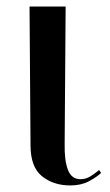

<svg xmlns="http://www.w3.org/2000/svg" viewBox="-20 -556 334 585"><path d="M194 9Q143 9 108 -19Q73 -47 73 -113L70 -536H180L177 -118Q176 -67 187 -38.5Q198 -10 225 -10Q242 -10 256 -19Q270 -28 282 -38L288 -29Q274 -16 250.5 -3.5Q227 9 194 9Z"/></svg>

Font: Noto Serif Display SemiCondensed Medium
Style: Regular
Weight: 500
Width: 4
Designer: Monotype Design Team
Foundry: Monotype Imaging Inc.
Version: Version 2.009